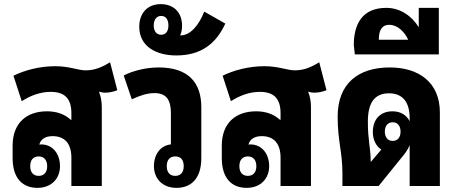

<svg xmlns="http://www.w3.org/2000/svg" viewBox="-20 -899 2206 928"><path d="M161 9C230 9 270 -37 270 -96C270 -154 236 -201 179 -201C176 -201 173 -200 170 -200C176 -225 198 -241 234 -241C291 -241 325 -207 325 -137V0H472V-382C472 -407 468 -431 459 -454V-456C469 -453 478 -451 486 -451C506 -451 528 -455 547 -463L512 -598C476 -576 440 -559 394 -559C357 -559 316 -579 247 -579C172 -579 100 -560 45 -533L85 -410C128 -437 174 -455 225 -455C296 -455 325 -419 325 -352V-320H322C292 -348 252 -361 207 -361C108 -361 41 -304 41 -195V-135C41 -35 91 9 161 9ZM167 -49C141 -49 126 -66 126 -96C126 -126 141 -143 167 -143C193 -143 208 -125 208 -96C208 -66 193 -49 167 -49Z M953 -381C953 -498 892 -573 747 -573C683 -573 620 -556 578 -534L617 -419C655 -436 688 -449 727 -449C788 -449 806 -411 806 -351V-201C755 -196 724 -152 724 -96C724 -37 764 9 833 9C903 9 953 -35 953 -135ZM827 -143C853 -143 868 -127 868 -96C868 -66 853 -49 827 -49C801 -49 786 -66 786 -96C786 -126 801 -143 827 -143Z M832 -631C951 -631 1024 -687 1069 -785L967 -843C943 -780 901 -728 854 -728H851C857 -742 860 -757 860 -774C860 -839 820 -879 757 -879C689 -879 653 -831 653 -770C653 -675 734 -631 832 -631ZM759 -731C736 -731 723 -749 723 -776C723 -803 736 -822 759 -822C782 -822 794 -804 794 -776C794 -749 782 -731 759 -731Z M1172 9C1241 9 1281 -37 1281 -96C1281 -154 1247 -201 1190 -201C1187 -201 1184 -200 1181 -200C1187 -225 1209 -241 1245 -241C1302 -241 1336 -207 1336 -137V0H1483V-382C1483 -407 1479 -431 1470 -454V-456C1480 -453 1489 -451 1497 -451C1517 -451 1539 -455 1558 -463L1523 -598C1487 -576 1451 -559 1405 -559C1368 -559 1327 -579 1258 -579C1183 -579 1111 -560 1056 -533L1096 -410C1139 -437 1185 -455 1236 -455C1307 -455 1336 -419 1336 -352V-320H1333C1303 -348 1263 -361 1218 -361C1119 -361 1052 -304 1052 -195V-135C1052 -35 1102 9 1172 9ZM1178 -49C1152 -49 1137 -66 1137 -96C1137 -126 1152 -143 1178 -143C1204 -143 1219 -125 1219 -96C1219 -66 1204 -49 1178 -49Z M1635 0H1810L1920 -136C1937 -156 1951 -175 1960 -197V0H2106V-356C2106 -500 2005 -573 1864 -573C1713 -573 1612 -497 1612 -335C1612 -216 1635 -166 1635 -63ZM1758 -311C1758 -403 1791 -448 1860 -448C1929 -448 1960 -402 1960 -328V-313C1945 -343 1916 -361 1877 -361C1818 -361 1782 -322 1782 -261C1782 -224 1797 -193 1823 -176L1772 -116C1771 -191 1758 -219 1758 -311ZM1878 -218C1854 -218 1840 -236 1840 -263C1840 -290 1854 -308 1878 -308C1902 -308 1916 -290 1916 -263C1916 -235 1902 -218 1878 -218Z M1695 -636H2101V-861H2004V-767C1973 -818 1918 -861 1847 -861C1732 -861 1690 -784 1690 -681ZM1811 -707C1811 -749 1823 -779 1862 -779C1902 -779 1936 -744 1953 -707Z"/></svg>

Font: Noto Sans Thai Looped Condensed ExtraBold
Style: Regular
Weight: 800
Width: 3
Designer: Sasikarn Vongin, Ben Mitchell
Foundry: The Fontpad Ltd
Version: Version 1.001